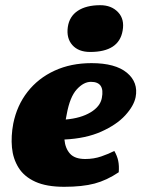

<svg xmlns="http://www.w3.org/2000/svg" viewBox="-20 -710 559 739"><path d="M227 9Q159 9 116 -10.5Q73 -30 51.5 -64.5Q30 -99 26 -142.5Q22 -186 31 -234Q45 -304 86 -356.5Q127 -409 190 -438Q253 -467 332 -467Q424 -467 468.5 -430Q513 -393 502 -336Q495 -302 462 -266Q429 -230 370 -203.5Q311 -177 228 -173Q231 -139 249.5 -118.5Q268 -98 308 -98Q341 -98 370 -108Q399 -118 420 -129Q431 -110 435 -91Q439 -72 437 -47Q391 -16 344 -3.5Q297 9 227 9ZM237 -271Q235 -260 233 -250Q291 -255 328.5 -277.5Q366 -300 372 -333Q384 -395 330 -395Q302 -395 275.5 -366Q249 -337 237 -271ZM327 -510Q282 -510 258.5 -536.5Q235 -563 241 -606Q247 -647 279.5 -668.5Q312 -690 366 -690Q409 -690 434.5 -663Q460 -636 452 -592Q438 -510 327 -510Z"/></svg>

Font: Vollkorn Black
Style: Italic
Weight: 900
Italic angle: -11°
Designer: Friedrich Althausen
Foundry: Friedrich Althausen
Version: Version 5.000; ttfautohint (v1.8.3)